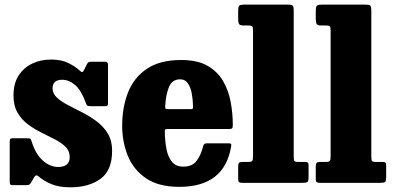

<svg xmlns="http://www.w3.org/2000/svg" viewBox="-20 -800 1726 840"><path d="M355 -351Q335.5 -405 308.8 -428Q282 -451 252.5 -451Q210 -451 210 -414Q210 -390.5 229 -373Q248 -355.5 277.5 -340.2Q307 -325 340.2 -308Q373.5 -291 403.2 -268.8Q433 -246.5 451.8 -215.5Q470.5 -184.5 470.5 -140.5Q470.5 -54 419.2 -17.2Q368 19.5 288 19.5Q239.5 19.5 206 6Q172.5 -7.5 148 -29Q137.5 -38 130 -25.5L116 -1.5Q112.5 4.5 109 7.2Q105.5 10 95 10H35.5Q27 10 24.8 6.8Q22.5 3.5 22.5 -5.5V-178.5Q22.5 -187.5 24.5 -191.2Q26.5 -195 35 -195H98.5Q110.5 -195 113.2 -192.5Q116 -190 118.5 -181Q136 -124.5 168 -97Q200 -69.5 234 -69.5Q285 -69.5 285 -113Q285 -139.5 267.2 -157.2Q249.5 -175 221.5 -189.5Q193.5 -204 162 -219.5Q130.5 -235 102.5 -255.8Q74.5 -276.5 56.8 -307Q39 -337.5 39 -382Q39 -434.5 61.2 -469.2Q83.5 -504 120.8 -521.8Q158 -539.5 203 -539.5Q248.5 -539.5 279.2 -524.2Q310 -509 329 -491Q335.5 -484.5 339.5 -484.8Q343.5 -485 348 -494.5L360 -518.5Q363.5 -525.5 367.2 -527.8Q371 -530 382 -530H440Q452.5 -530 452.5 -516.5V-350Q452.5 -342 450.5 -338.8Q448.5 -335.5 440 -335.5H375Q363.5 -335.5 360.5 -339.2Q357.5 -343 355 -351Z M514.5 -250Q514.5 -330 540 -395.2Q565.5 -460.5 622.5 -499Q679.5 -537.5 773 -537.5Q844 -537.5 888.2 -512Q932.5 -486.5 956.5 -444.5Q980.5 -402.5 989.5 -352.5Q998.5 -302.5 998.5 -253Q998.5 -242 995.5 -238.8Q992.5 -235.5 981 -235.5H713.5Q703.5 -235.5 702 -232.5Q700.5 -229.5 701 -220.5Q702 -179.5 708.8 -145.8Q715.5 -112 732.8 -91.5Q750 -71 782 -71Q820 -71 839.2 -95Q858.5 -119 869 -161Q870.5 -167 874 -170Q877.5 -173 886 -173H978.5Q988.5 -173 990.5 -170.8Q992.5 -168.5 991.5 -160.5Q962.5 17.5 764.5 17.5Q673.5 17.5 618.5 -20.2Q563.5 -58 539 -119Q514.5 -180 514.5 -250ZM716.5 -322.5H811Q821 -322.5 822.8 -324Q824.5 -325.5 824.5 -334.5Q824 -363.5 819 -390.8Q814 -418 802 -435.5Q790 -453 768.5 -453Q733 -453 719.2 -419.2Q705.5 -385.5 703 -339Q702.5 -329 703.5 -325.8Q704.5 -322.5 716.5 -322.5Z M1067 -688.5H1045Q1030 -688.5 1026 -694.8Q1022 -701 1022 -718V-752.5Q1022 -772.5 1028 -776.2Q1034 -780 1053.5 -780H1236Q1255 -780 1260 -776Q1265 -772 1265 -752.5V-116.5Q1265 -100 1268 -95.8Q1271 -91.5 1285.5 -91.5H1314.5Q1323.5 -91.5 1326.8 -88.5Q1330 -85.5 1330 -75.5V-25Q1330 -7.5 1325 -3.8Q1320 0 1302 0H1042.5Q1030.5 0 1026.2 -2.8Q1022 -5.5 1022 -17.5V-71Q1022 -83 1025.5 -87.2Q1029 -91.5 1041 -91.5H1067.5Q1079 -91.5 1083 -95.5Q1087 -99.5 1087 -118V-665Q1087 -681.5 1083.2 -685Q1079.5 -688.5 1067 -688.5Z M1406.5 -688.5H1384.5Q1369.5 -688.5 1365.5 -694.8Q1361.5 -701 1361.5 -718V-752.5Q1361.5 -772.5 1367.5 -776.2Q1373.5 -780 1393 -780H1575.5Q1594.5 -780 1599.5 -776Q1604.5 -772 1604.5 -752.5V-116.5Q1604.5 -100 1607.5 -95.8Q1610.5 -91.5 1625 -91.5H1654Q1663 -91.5 1666.2 -88.5Q1669.5 -85.5 1669.5 -75.5V-25Q1669.5 -7.5 1664.5 -3.8Q1659.5 0 1641.5 0H1382Q1370 0 1365.8 -2.8Q1361.5 -5.5 1361.5 -17.5V-71Q1361.5 -83 1365 -87.2Q1368.5 -91.5 1380.5 -91.5H1407Q1418.5 -91.5 1422.5 -95.5Q1426.5 -99.5 1426.5 -118V-665Q1426.5 -681.5 1422.8 -685Q1419 -688.5 1406.5 -688.5Z"/></svg>

Font: Besley* Narrow Heavy
Style: Regular
Weight: 800
Width: 4
Designer: Owen Earl
Foundry: indestructible type*
Version: Version 3.000; ttfautohint (v1.8.3)